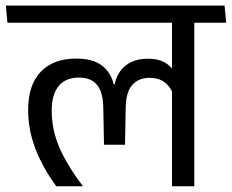

<svg xmlns="http://www.w3.org/2000/svg" viewBox="-40 -652 811 672"><path d="M640 -593.5H562V0H640ZM510.5 -572.5H751.5L746 -632.5H505.5ZM-14 -572.5H699L693.5 -632.5H-19.5ZM227 -447Q147 -447 102.8 -401Q58.5 -355 58.5 -267Q58.5 -198.5 83.5 -132.5Q108.5 -66.5 157 0H249.5V-1.5Q195 -73 168 -135.5Q141 -198 141 -264.5Q141 -321.5 165.5 -351Q190 -380.5 236 -380.5Q278.5 -380.5 299.5 -355Q320.5 -329.5 321.5 -276.5L324 -145.5H397.5L400 -276.5Q401 -330 423 -354.8Q445 -379.5 484 -379.5Q515 -379.5 535.2 -364.8Q555.5 -350 565.5 -324L571 -399Q558.5 -421.5 535.5 -434Q512.5 -446.5 477.5 -446.5Q430.5 -446.5 400.2 -423Q370 -399.5 361.5 -357H358Q348 -399 316.2 -423Q284.5 -447 227 -447Z"/></svg>

Font: Anek Devanagari Medium
Style: Regular
Weight: 400
Version: Version 1.003